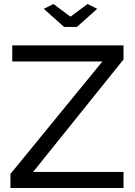

<svg xmlns="http://www.w3.org/2000/svg" viewBox="-20 -936 671 956"><path d="M246 -916 198 -892 299 -802H363L464 -892L416 -916L331 -853ZM32 -70V0H595V-80H145L595 -640V-710H41V-630H490Z"/></svg>

Font: FIGSv2-sans-serif Medium
Style: Regular
Weight: 500
Designer: Matt McInerney, Pablo Impallari, Rodrigo Fuenzalida,Mirko Velimirovic
Foundry: Matt McInerney, Pablo Impallari, Rodrigo Fuenzalida
Version: Version 4.021;hotconv 1.0.109;makeotfexe 2.5.65596